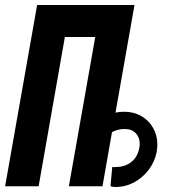

<svg xmlns="http://www.w3.org/2000/svg" viewBox="-60 -745 680 768"><path d="M88.5 -725H478L402 -294.5Q417.5 -298 437 -298Q475 -298 505.2 -280.8Q535.5 -263.5 552.5 -233.2Q569.5 -203 569.5 -166.5Q569.5 -155 567 -139Q560 -100 536 -67.5Q512 -35 477 -16Q442 3 402.5 3Q394.5 3 391 2.2Q387.5 1.5 382 -0.5L389 -77.5Q391.5 -76.5 396.5 -76.5L404 -77Q440 -77 465.5 -97.2Q491 -117.5 497.5 -155Q499 -162.5 499 -169.5Q499 -195.5 483 -212.2Q467 -229 438.5 -229Q411.5 -229 388 -216.5L350 0H215.5L321 -597H199.5L94.5 0H-39.5Z"/></svg>

Font: JuliaMono SemiBoldItalic
Style: Regular
Weight: 600
Italic angle: -9°
Monospace: yes
Designer: cormullion
Foundry: corm
Version: Version 0.049; ttfautohint (v1.8.4)